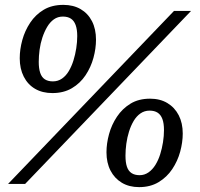

<svg xmlns="http://www.w3.org/2000/svg" viewBox="-20 -755 819 788"><path d="M297 -607Q297 -634 290.5 -652Q284 -670 271 -678.5Q258 -687 238 -687Q217 -687 201 -675.5Q185 -664 173.5 -644.5Q162 -625 154 -601Q146 -577 142.5 -551Q139 -525 139 -501Q139 -474 145 -456Q151 -438 164 -429.5Q177 -421 197 -421Q218 -421 234.5 -432.5Q251 -444 262.5 -463.5Q274 -483 281.5 -507Q289 -531 293 -557Q297 -583 297 -607ZM61 -516Q61 -552 71.5 -590.5Q82 -629 104 -662Q126 -695 159.5 -715Q193 -735 240 -735Q281 -735 311 -717.5Q341 -700 357.5 -668Q374 -636 374 -592Q374 -556 363.5 -517.5Q353 -479 331 -446Q309 -413 275 -393Q241 -373 195 -373Q154 -373 124 -390.5Q94 -408 77.5 -440.5Q61 -473 61 -516ZM653 -221Q653 -249 646.5 -266.5Q640 -284 627 -292.5Q614 -301 594 -301Q573 -301 556.5 -289.5Q540 -278 528.5 -258.5Q517 -239 509.5 -215Q502 -191 498.5 -165.5Q495 -140 495 -116Q495 -88 501 -70.5Q507 -53 520 -44.5Q533 -36 553 -36Q573 -36 589.5 -47.5Q606 -59 618 -78.5Q630 -98 637.5 -122Q645 -146 649 -171.5Q653 -197 653 -221ZM417 -130Q417 -166 427.5 -204.5Q438 -243 460 -276Q482 -309 515.5 -329.5Q549 -350 596 -350Q637 -350 667 -332Q697 -314 713.5 -282Q730 -250 730 -207Q730 -171 719.5 -132.5Q709 -94 687 -61Q665 -28 631 -7.5Q597 13 551 13Q510 13 480 -5Q450 -23 433.5 -55Q417 -87 417 -130ZM694 -710H764L83 0H13Z"/></svg>

Font: Roboto Serif
Style: Italic
Weight: 400
Italic angle: -10°
Designer: Greg Gazdowicz
Foundry: Commercial Type
Version: Version 1.008